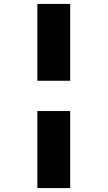

<svg xmlns="http://www.w3.org/2000/svg" viewBox="-20 -760 550 982"><path d="M171 202V-192H339V202ZM171 -347V-740H339V-347Z"/></svg>

Font: Lexend Peta
Style: Bold
Weight: 700
Designer: Bonnie Shaver-Troup, Thomas Jockin
Foundry: Lexend
Version: Version 1.007